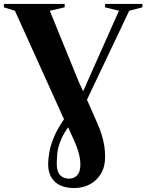

<svg xmlns="http://www.w3.org/2000/svg" viewBox="-38 -763 740 971"><path d="M338 188Q295 188 265.5 173.8Q236 159.5 220.8 132.5Q205.5 105.5 205.5 67.5Q205.5 40.5 211.8 5Q218 -30.5 237.2 -75.2Q256.5 -120 295.5 -173.5L361.5 -253.5L404.5 -351L563.5 -708.5L493.5 -726V-743H682V-726L615.5 -708.5L376 -204.5L322.5 -140.5Q285 -93 269.8 -54.8Q254.5 -16.5 251.8 13.5Q249 43.5 249 67.5Q249 104 265.8 122.2Q282.5 140.5 310.5 140.5Q337 140.5 352.8 122.8Q368.5 105 368.5 70Q368.5 42.5 360.2 11.2Q352 -20 327 -74.5L302.5 -128.5L292 -146L37.5 -708.5L-18.5 -726V-743H289V-726L214 -708.5L359.5 -351L398.5 -266.5L451.5 -146Q467.5 -110.5 476.5 -81Q485.5 -51.5 489.5 -24.5Q493.5 2.5 493.5 31.5Q493.5 81 472.2 116Q451 151 415.8 169.5Q380.5 188 338 188Z"/></svg>

Font: Merriweather 144pt
Style: Bold
Weight: 700
Version: Version 2.100